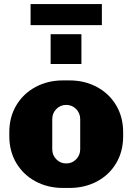

<svg xmlns="http://www.w3.org/2000/svg" viewBox="-20 -918 654 948"><path d="M26 -245V-266Q26 -340 60.5 -398Q95 -456 155.5 -488.5Q216 -521 291 -521H323Q398 -521 458.5 -488.5Q519 -456 553.5 -398Q588 -340 588 -266V-245Q588 -170 553.5 -112Q519 -54 458.5 -22Q398 10 323 10H291Q216 10 155.5 -22.5Q95 -55 60.5 -113Q26 -171 26 -245ZM376 -181V-330Q376 -359 356 -379.5Q336 -400 307 -400Q278 -400 258 -379.5Q238 -359 238 -330V-181Q238 -152 258 -131.5Q278 -111 307 -111Q336 -111 356 -131.5Q376 -152 376 -181ZM483 -898V-794H131V-898ZM382 -602H230V-749H382Z"/></svg>

Font: Chivo Black
Style: Regular
Weight: 900
Designer: Hector Gatti
Foundry: Omnibus-Type
Version: Version 1.007